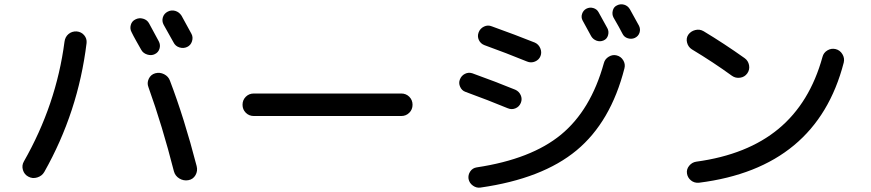

<svg xmlns="http://www.w3.org/2000/svg" viewBox="-20 -846 4040 891"><path d="M635.7 -614.3Q627.9 -627.9 612.8 -654.8Q597.7 -681.6 590.8 -696.3Q582 -711.9 586.9 -730Q591.8 -748 608.4 -755.9Q625 -764.6 644 -759.3Q663.1 -753.9 671.9 -737.3Q686.5 -710 716.8 -654.3Q725.6 -637.7 720.2 -620.1Q714.8 -602.5 698.2 -594.7Q682.6 -586.9 663.6 -592.8Q644.5 -598.6 635.7 -614.3ZM785.2 -649.4Q746.1 -719.7 739.3 -731.4Q730.5 -748 735.8 -765.6Q741.2 -783.2 758.3 -792Q775.4 -800.8 793.5 -795.4Q811.5 -790 822.3 -773.4Q837.9 -745.1 868.2 -689.5Q877 -673.8 871.1 -654.8Q865.2 -635.7 848.1 -627.9Q831.1 -620.1 812.5 -626Q793.9 -631.8 785.2 -649.4ZM768.6 -471.7Q835 -297.9 892.6 -75.2Q898.4 -52.7 887.2 -33.2Q876 -13.7 854 -9.8Q832 -5.9 812.5 -17.6Q793 -29.3 787.1 -50.8Q733.4 -261.7 668.9 -441.4Q661.1 -460.9 670.4 -480.5Q679.7 -500 700.2 -505.9Q721.7 -511.7 741.7 -501.5Q761.7 -491.2 768.6 -471.7ZM335.9 -700.2Q357.4 -698.2 370.6 -682.6Q383.8 -667 381.8 -646.5Q342.8 -326.2 185.5 -47.9Q174.8 -29.3 152.8 -22.5Q130.9 -15.6 111.3 -26.4Q92.8 -36.1 86.4 -57.1Q80.1 -78.1 90.8 -96.7Q241.2 -360.4 279.3 -652.3Q282.2 -674.8 297.9 -688Q313.5 -701.2 335.9 -700.2Z M1158.2 -307.6Q1135.7 -307.6 1120.6 -322.8Q1105.5 -337.9 1105.5 -359.9Q1105.5 -381.8 1120.6 -397Q1135.7 -412.1 1158.2 -412.1H1841.8Q1864.3 -412.1 1879.4 -397Q1894.5 -381.8 1894.5 -359.9Q1894.5 -337.9 1879.4 -322.8Q1864.3 -307.6 1841.8 -307.6Z M2701.2 -805.7Q2716.8 -813.5 2733.4 -808.6Q2750 -803.7 2757.8 -789.1Q2793 -725.6 2798.8 -714.8Q2806.6 -700.2 2801.8 -682.6Q2796.9 -665 2780.8 -658.2Q2764.6 -651.4 2748.5 -657.2Q2732.4 -663.1 2723.6 -677.7Q2689.5 -739.3 2683.6 -751Q2675.8 -765.6 2681.2 -781.7Q2686.5 -797.9 2701.2 -805.7ZM2843.8 -821.3Q2859.4 -829.1 2876.5 -824.2Q2893.6 -819.3 2903.3 -802.7Q2940.4 -735.4 2945.3 -726.6Q2953.1 -710.9 2947.8 -694.3Q2942.4 -677.7 2925.8 -669.9Q2910.2 -663.1 2893.1 -668.5Q2876 -673.8 2868.2 -690.4Q2855.5 -715.8 2827.1 -764.6Q2819.3 -779.3 2823.7 -796.9Q2828.1 -814.5 2843.8 -821.3ZM2154.3 -15.6Q2151.4 -34.2 2162.1 -50.3Q2172.9 -66.4 2192.4 -69.3Q2445.3 -107.4 2583.5 -221.2Q2721.7 -335 2782.2 -552.7Q2787.1 -572.3 2805.2 -583Q2823.2 -593.8 2841.8 -588.9Q2861.3 -584 2872.1 -566.4Q2882.8 -548.8 2877.9 -529.3Q2814.5 -280.3 2655.8 -148.4Q2497.1 -16.6 2210 24.4Q2191.4 27.3 2174.8 15.6Q2158.2 3.9 2154.3 -15.6ZM2139.6 -419.9Q2123 -425.8 2115.2 -443.4Q2107.4 -460.9 2114.3 -477.5Q2121.1 -495.1 2137.7 -503.4Q2154.3 -511.7 2171.9 -505.9Q2283.2 -465.8 2371.1 -429.7Q2388.7 -421.9 2396.5 -404.3Q2404.3 -386.7 2397 -368.7Q2389.6 -350.6 2372.1 -343.3Q2354.5 -335.9 2335.9 -343.8Q2249 -379.9 2139.6 -419.9ZM2227.5 -636.7Q2210 -643.6 2202.1 -660.6Q2194.3 -677.7 2201.2 -695.8Q2208 -713.9 2226.1 -722.7Q2244.1 -731.4 2262.7 -723.6Q2374 -683.6 2461.9 -648.4Q2479.5 -640.6 2487.3 -622.1Q2495.1 -603.5 2488.3 -585.9Q2481.4 -568.4 2462.9 -560.5Q2444.3 -552.7 2425.8 -560.5Q2330.1 -599.6 2227.5 -636.7Z M3895.5 -555.7Q3769.5 -66.4 3223.6 2Q3202.1 3.9 3186.5 -8.8Q3170.9 -21.5 3168 -41Q3165 -60.5 3178.2 -76.7Q3191.4 -92.8 3210.9 -95.7Q3448.2 -127.9 3593.3 -248.5Q3738.3 -369.1 3796.9 -582Q3801.8 -601.6 3819.8 -612.3Q3837.9 -623 3857.9 -618.2Q3877.9 -613.3 3889.2 -594.7Q3900.4 -576.2 3895.5 -555.7ZM3190.4 -617.2Q3173.8 -627.9 3168.5 -647.9Q3163.1 -668 3173.8 -684.6Q3185.5 -701.2 3206.1 -706.5Q3226.6 -711.9 3245.1 -701.2Q3340.8 -643.6 3435.5 -576.2Q3452.1 -564.5 3456.1 -543.5Q3460 -522.5 3447.8 -505.4Q3435.5 -488.3 3414.6 -485.4Q3393.6 -482.4 3377 -494.1Q3291 -556.6 3190.4 -617.2Z"/></svg>

Font: Rounded-X Mgen+ 2m medium
Style: Regular
Weight: 500
Designer: [Source Han Sans]
Ryoko NISHIZUKA  (kana & ideographs); Paul D. Hunt (Latin, Greek & Cyrillic); Wenlong ZHANG  (bopomofo
Version: Version 1.059.20150602